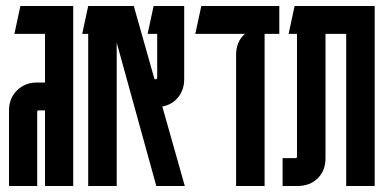

<svg xmlns="http://www.w3.org/2000/svg" viewBox="-20 -620 1289 640"><path d="M48 -600H224V0H130V-252H109Q104 -252 104 -247V0H10V-252Q10 -292 36.5 -318.5Q63 -345 104 -345H130V-507H28Z M274 0V-507H254L274 -600H426L495 -356H499Q504 -356 504 -361V-507H472L492 -600H594V-356Q594 -321 574 -296Q554 -271 521 -265L596 0H501L369 -478V0Z M767 0V-437Q767 -481 796 -507H631L651 -600H911V-507H862V0Z M962 -600H1229V0H1134V-507H1065V-93Q1065 -51 1039 -25.5Q1013 0 971 0H922V-93H965Q970 -93 970 -98V-507H942Z"/></svg>

Font: Karantina
Style: Regular
Weight: 400
Designer: Rony Koch
Foundry: Rony Koch
Version: Version 1.000; ttfautohint (v1.8.3)